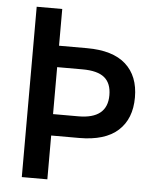

<svg xmlns="http://www.w3.org/2000/svg" viewBox="-51 -743 622 786"><g transform="rotate(5 260.0 -350.0)"><path d="M68 -700H173V-549H288Q394 -549 447.5 -501Q501 -453 501 -365Q501 -277 447.5 -228.5Q394 -180 288 -180H173V0H68ZM277 -268Q396 -268 396 -365Q396 -414 367.5 -437.5Q339 -461 277 -461H173V-268Z"/></g></svg>

Font: Cabin Condensed Medium
Style: Regular
Weight: 500
Width: 3
Version: Version 2.001